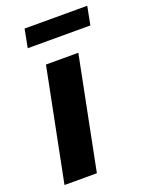

<svg xmlns="http://www.w3.org/2000/svg" viewBox="-137 -794 666 864"><g transform="rotate(-20 195.5 -361.5)"><path d="M126 -538H281L174 0H19ZM91 -723H391L374 -635H74Z"/></g></svg>

Font: Montserrat Alternates
Style: Bold Italic
Weight: 700
Italic angle: -11.3°
Designer: Julieta Ulanovsky
Foundry: Julieta Ulanovsky
Version: Version 7.200